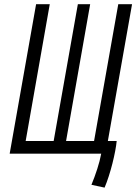

<svg xmlns="http://www.w3.org/2000/svg" viewBox="-20 -713 633 891"><path d="M406.2 0H449.7C441.9 43.5 423.3 99.1 404.3 144.5L465.3 157.7C492.7 93.8 516.6 -6.3 521.5 -58.6H480.5L592.8 -693.4H528.8L416.5 -58.6H286.6L398.4 -693.4H341.3L229 -58.6H99.1L210.9 -693.4H147.5L24.9 0Z"/></svg>

Font: Cascadia Mono NF Light
Style: Italic
Weight: 300
Italic angle: -10°
Monospace: yes
Designer: Aaron Bell
Foundry: Saja Typeworks
Version: Version 2404.023